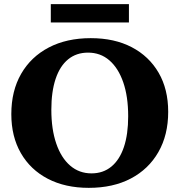

<svg xmlns="http://www.w3.org/2000/svg" viewBox="-20 -890 866 926"><path d="M408 16Q294.8 16 210.8 -27.7Q126.8 -71.4 80.7 -151.4Q34.6 -231.4 34.6 -339.6Q34.6 -451.6 81.9 -533.8Q129.2 -616 215.3 -661Q301.4 -706 417.8 -706Q532 -706 615.5 -662.3Q699 -618.6 745.1 -539.1Q791.2 -459.6 791.2 -350.4Q791.2 -239.2 743.9 -156.6Q696.6 -74 610.9 -29Q525.2 16 408 16ZM421.2 -53.8Q477.4 -53.8 517.1 -86.5Q556.8 -119.2 577.5 -180.6Q598.2 -242 598.2 -329.4Q598.2 -424.2 574.5 -492.8Q550.8 -561.4 507.7 -598.8Q464.6 -636.2 404.6 -636.2Q348.4 -636.2 308.7 -603.9Q269 -571.6 248.3 -509.8Q227.6 -448 227.6 -360.6Q227.6 -266.8 251.3 -197.7Q275 -128.6 318.5 -91.2Q362 -53.8 421.2 -53.8ZM225 -781.8V-870.2H601.8V-781.8Z"/></svg>

Font: Platypi Light
Style: Regular
Weight: 300
Designer: David Sargent
Foundry: Bolt Cutter Type
Version: Version 1.200